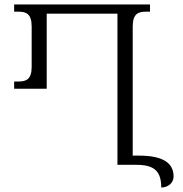

<svg xmlns="http://www.w3.org/2000/svg" viewBox="-20 -734 816 855"><path d="M599 -41H571V-616C571 -673 596 -682 630 -682H648V-714H43V-682H62C96 -682 121 -673 121 -616V-436C121 -380 96 -371 62 -371H43V-339H188V-673H503V0H587C667 0 698 28 698 101C728 101 753 81 753 52C753 -8 706 -41 599 -41Z"/></svg>

Font: Noto Serif Georgian Light
Style: Regular
Weight: 300
Designer: Monotype Design Team, Akaki Razmadze
Foundry: Google LLC
Version: Version 2.003